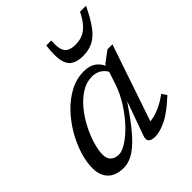

<svg xmlns="http://www.w3.org/2000/svg" viewBox="-195 -825 961 961"><g transform="rotate(-45 285.0 -344.5)"><path d="M312.5 -34.5 377.5 -216Q331.5 -147.5 295.5 -103.2Q259.5 -59 230.2 -34.5Q201 -10 176.2 -0.5Q151.5 9 128.5 9Q95 9 70 -3Q45 -15 31 -39.8Q17 -64.5 17 -102Q17 -145 32.8 -195.2Q48.5 -245.5 77.2 -294.8Q106 -344 145.2 -385Q184.5 -426 231.2 -450.5Q278 -475 330 -475Q370.5 -475 395.5 -456.2Q420.5 -437.5 434 -402L423 -373Q410.5 -400.5 389.2 -414Q368 -427.5 340 -427.5Q300 -427.5 264.2 -405Q228.5 -382.5 198.5 -346Q168.5 -309.5 146.8 -267.2Q125 -225 113 -184.2Q101 -143.5 101 -113Q101 -84 117.2 -69.8Q133.5 -55.5 160 -55.5Q183 -55.5 215.8 -76.8Q248.5 -98 282.8 -134Q317 -170 346.8 -216.2Q376.5 -262.5 394 -312L431 -424L491.5 -469H526.5L379.5 -37L364.5 -62.5Q384.5 -60 410 -65.5Q435.5 -71 464.5 -84.8Q493.5 -98.5 523.5 -121L541.5 -95Q475 -33 429 -11.5Q383 10 352 10Q325 10 314.8 -1.2Q304.5 -12.5 312.5 -34.5ZM394.5 -598Q422.5 -598 445.2 -607.2Q468 -616.5 488.2 -638.8Q508.5 -661 527 -699H569.5Q539 -635 511.2 -598.2Q483.5 -561.5 452.5 -546.2Q421.5 -531 381.5 -531Q340 -531 316.8 -547.2Q293.5 -563.5 286.8 -600.2Q280 -637 288.5 -699H323.5Q320.5 -660 327 -638Q333.5 -616 350.2 -607Q367 -598 394.5 -598Z"/></g></svg>

Font: Newsreader 12pt
Style: Italic
Weight: 400
Italic angle: -17°
Version: Version 1.003